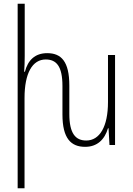

<svg xmlns="http://www.w3.org/2000/svg" viewBox="-20 -780 714 1033"><path d="M561 -484V-231C561 -98 516 -24 444 -24C387 -24 353 -61 353 -167V-320C353 -450 309 -494 234 -494C168 -494 130 -456 114 -394H110C112 -423 113 -449 113 -479V-760H75V233H112V-253C112 -386 154 -460 226 -460C284 -460 316 -423 316 -317V-164C316 -35 362 10 438 10C503 10 543 -29 561 -90H564L569 0H599V-484Z"/></svg>

Font: Noto Sans Armenian Condensed ExtraLight
Style: Regular
Weight: 200
Width: 3
Designer: Monotype Design Team
Foundry: Monotype Imaging Inc.
Version: Version 2.008